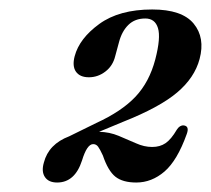

<svg xmlns="http://www.w3.org/2000/svg" viewBox="-20 -732 445 405"><path d="M72.5 -389Q82.5 -428 126 -444.5L183 -472.5Q236.5 -497 265.8 -528Q295 -559 307.5 -606.5Q319.5 -652.5 313.2 -672.8Q307 -693 286.5 -693Q264.5 -693 250.8 -679.5Q237 -666 231 -643L223 -613.5Q218 -593 202.2 -581Q186.5 -569 167.5 -569Q148.5 -569 140.2 -580.8Q132 -592.5 137.5 -613.5Q147.5 -651 189.5 -681.5Q231.5 -712 301 -712Q364 -712 388.5 -682.2Q413 -652.5 401 -607.5Q390.5 -568 353.5 -536.8Q316.5 -505.5 239.5 -475L189 -454Q211 -453.5 230.2 -445.5Q249.5 -437.5 266.8 -429.8Q284 -422 301 -422Q317.5 -422 329.2 -430Q341 -438 353 -458.5Q359 -468 367.5 -467.5Q380 -466 374 -449.5Q354 -393.5 327 -370.2Q300 -347 267.5 -347Q239 -347 223.5 -359.2Q208 -371.5 197 -404Q191 -417 187 -422.5Q183 -428 176.5 -428Q163.5 -428 153 -393.5Q138 -347 100.5 -347Q82.5 -347 74.8 -358.5Q67 -370 72.5 -389Z"/></svg>

Font: Fraunces 144pt S050 SemiBold
Style: Italic
Weight: 600
Italic angle: -16°
Version: Version 1.000; ttfautohint (v1.8.3)